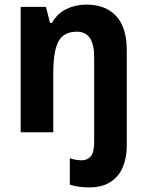

<svg xmlns="http://www.w3.org/2000/svg" viewBox="-20 -576 640 836"><path d="M367 240Q346 240 323.5 237Q301 234 284 228V113Q311 122 336 122Q360 122 375 105Q390 88 390 42V-328Q390 -438 315 -438Q257 -438 234.5 -395.5Q212 -353 212 -259V0H70V-546H180L198 -476H206Q229 -517 269 -536.5Q309 -556 356 -556Q439 -556 485.5 -506.5Q532 -457 532 -356V59Q532 109 515.5 150Q499 191 462.5 215.5Q426 240 367 240Z"/></svg>

Font: Noto Sans Armenian SemiCondensed
Style: Bold
Weight: 700
Width: 4
Designer: Monotype Design Team
Foundry: Monotype Imaging Inc.
Version: Version 2.008; ttfautohint (v1.8.4.7-5d5b)